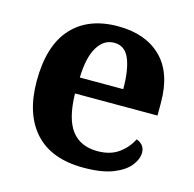

<svg xmlns="http://www.w3.org/2000/svg" viewBox="-87 -638 746 737"><g transform="rotate(15 286.0 -269.5)"><path d="M306.1 10Q178 10 112.4 -62.3Q46.9 -134.6 46.9 -265.2Q46.9 -405.7 111.8 -477.3Q176.8 -548.9 295 -548.9Q404.2 -548.9 466.6 -488Q529.1 -427.2 529.1 -308.2V-256.9H201.3Q203.3 -156.6 238.5 -110.9Q273.7 -65.2 341 -65.2Q392.4 -65.2 425.5 -89.3Q458.5 -113.4 475.3 -147.9Q489.3 -143.8 499.1 -132.5Q508.8 -121.1 508.8 -104.1Q508.8 -78.3 488.1 -51.8Q467.3 -25.3 422.8 -7.7Q378.3 10 306.1 10ZM375.9 -320.8Q375.9 -397.3 357.8 -440.6Q339.6 -483.9 297 -483.9Q255.4 -483.9 230.4 -442.1Q205.4 -400.4 203.3 -320.8Z"/></g></svg>

Font: Noto Serif Sinhala
Style: Regular
Weight: 400
Designer: Jelle Bosma - Monotype Design Team
Foundry: Monotype Imaging Inc.
Version: Version 2.006